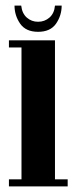

<svg xmlns="http://www.w3.org/2000/svg" viewBox="-20 -668 273 688"><path d="M12 0V-25.5H57V-498H12V-523.5H177V-25.5H222.5V0ZM116.5 -554Q72.5 -554 52.2 -583.2Q32 -612.5 32 -648H56Q59 -620 76 -605Q93 -590 116.5 -590Q140 -590 157.2 -605Q174.5 -620 177 -648H201Q201 -612.5 180.8 -583.2Q160.5 -554 116.5 -554Z"/></svg>

Font: Imbue 50pt
Style: Bold
Weight: 700
Designer: Tyler Finck
Foundry: Etcetera Type Company
Version: Version 1.102; ttfautohint (v1.8.3)